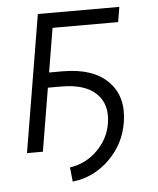

<svg xmlns="http://www.w3.org/2000/svg" viewBox="-50 -588 627 761"><g transform="rotate(-5 263.5 -208.0)"><path d="M453.1 -545.5 443.2 -485.8H182.2L153.1 -310.7H206.7Q327.8 -310.7 387.6 -250.2Q447.4 -189.6 431.1 -88.8Q417.3 -2.5 355.1 58.2Q293 119 208.8 128.2L202.8 71.4Q266 62.5 312 17Q358 -28.4 367.9 -89.8Q380 -164.4 335.2 -207.7Q290.5 -251.1 197.1 -251.1H143.1L101.2 0H38L128.9 -545.5Z"/></g></svg>

Font: Karasuma Gothic
Style: Light Italic
Weight: 300
Italic angle: 9.39998°
Designer: Rasmus Andersson / Ryoko Nishizuka
Foundry: rsms
Version: Version 1.00